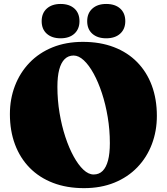

<svg xmlns="http://www.w3.org/2000/svg" viewBox="-20 -931 843 970"><path d="M398.5 -719.5Q486 -719.5 555.2 -693Q624.5 -666.5 673 -617Q721.5 -567.5 747 -498.8Q772.5 -430 772.5 -345.5Q772.5 -269 747.2 -202.5Q722 -136 674 -86Q626 -36 557.8 -8.2Q489.5 19.5 404.5 19.5Q317.5 19.5 248.2 -7Q179 -33.5 130.2 -83Q81.5 -132.5 55.8 -201.2Q30 -270 30 -354.5Q30 -431 55.5 -497.5Q81 -564 129 -614Q177 -664 245.2 -691.8Q313.5 -719.5 398.5 -719.5ZM535 -208Q535 -275 524.2 -339.5Q513.5 -404 495 -460.2Q476.5 -516.5 453 -559.2Q429.5 -602 403.5 -626.2Q377.5 -650.5 352 -650.5Q325 -650.5 306.8 -632.5Q288.5 -614.5 279.2 -579.5Q270 -544.5 270 -492.5Q270 -425 280.8 -360.5Q291.5 -296 310 -239.8Q328.5 -183.5 352 -140.8Q375.5 -98 401.2 -73.8Q427 -49.5 453 -49.5Q480.5 -49.5 498.5 -67.5Q516.5 -85.5 525.8 -120.5Q535 -155.5 535 -208ZM286 -737.5Q242.5 -737.5 216.5 -760.5Q190.5 -783.5 190.5 -824Q190.5 -864.5 216.5 -887.8Q242.5 -911 286 -911Q330.5 -911 356 -887.8Q381.5 -864.5 381.5 -824Q381.5 -784.5 356 -761Q330.5 -737.5 286 -737.5ZM516.5 -737.5Q472.5 -737.5 446.5 -760.5Q420.5 -783.5 420.5 -824Q420.5 -864 446.5 -887.5Q472.5 -911 516.5 -911Q561.5 -911 587.2 -887.8Q613 -864.5 613 -824Q613 -784.5 587.2 -761Q561.5 -737.5 516.5 -737.5Z"/></svg>

Font: Fraunces Black
Style: Regular
Weight: 900
Version: Version 1.000;[b76b70a41]